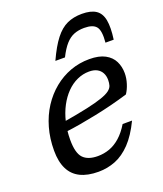

<svg xmlns="http://www.w3.org/2000/svg" viewBox="-136 -811 773 911"><g transform="rotate(-20 251.0 -356.0)"><path d="M323.5 -452.5Q292 -452.5 262.8 -439.2Q233.5 -426 209.2 -401.2Q185 -376.5 167 -342.5Q149 -308.5 139 -266.8Q129 -225 129 -178Q129 -111.5 153 -86.2Q177 -61 226.5 -61Q257.5 -61 286 -71.2Q314.5 -81.5 340.2 -104.2Q366 -127 388.5 -164H436Q404.5 -98.5 368 -60.5Q331.5 -22.5 290.5 -6.2Q249.5 10 204.5 10Q149.5 10 112.8 -8.2Q76 -26.5 57.8 -63.5Q39.5 -100.5 39.5 -156Q39.5 -217.5 54.8 -271Q70 -324.5 98.2 -368Q126.5 -411.5 164.8 -442.8Q203 -474 248.5 -490.8Q294 -507.5 344.5 -507.5Q393.5 -507.5 423.5 -491.2Q453.5 -475 467 -447.8Q480.5 -420.5 480.5 -387.5Q480.5 -362 472.2 -335.8Q464 -309.5 451 -290.5Q409.5 -278 367 -267.2Q324.5 -256.5 282 -247.8Q239.5 -239 198.8 -232Q158 -225 120.5 -220.5L123.5 -267.5Q201.5 -280.5 252 -291.5Q302.5 -302.5 331.8 -312.8Q361 -323 374.5 -333.5Q388 -344 391.8 -356.2Q395.5 -368.5 395.5 -384Q395.5 -405 387.2 -420.2Q379 -435.5 363.2 -444Q347.5 -452.5 323.5 -452.5ZM372.5 -655Q343.5 -655 320.8 -646Q298 -637 278.5 -615.2Q259 -593.5 239.5 -554.5H191Q220.5 -619 248.8 -655.2Q277 -691.5 309.8 -706.5Q342.5 -721.5 385 -721.5Q430 -721.5 455 -705Q480 -688.5 487 -651.8Q494 -615 485.5 -554.5H444Q449.5 -613.5 433.2 -634.2Q417 -655 372.5 -655Z"/></g></svg>

Font: Newsreader 8pt
Style: Italic
Weight: 400
Italic angle: -17°
Version: Version 1.003